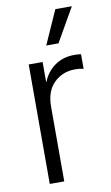

<svg xmlns="http://www.w3.org/2000/svg" viewBox="-84 -772 470 816"><g transform="rotate(-10 151.0 -364.0)"><path d="M63 0V-515.6H123V-429.7H124.5Q140.6 -471.2 176 -496.6Q211.4 -522 262.2 -522Q271.5 -522 278.1 -521.2Q284.7 -520.5 289.6 -520V-457Q285.2 -458 275.4 -459.5Q265.6 -460.9 252 -460.9Q199.2 -460.9 162.4 -425.3Q125.5 -389.6 125.5 -322.3V0ZM150.4 -582 215.3 -727.5H286.6L203.1 -582Z"/></g></svg>

Font: Inter Display Light
Style: Regular
Weight: 300
Designer: Rasmus Andersson
Foundry: rsms
Version: Version 4.000;git-a52131595